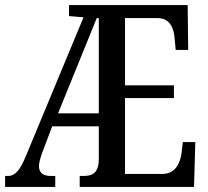

<svg xmlns="http://www.w3.org/2000/svg" viewBox="-21 -734 816 754"><path d="M-1 0H196V-43H179C149 -43 132 -55 132 -82C132 -94 137 -113 145 -135L184 -238H367V-112C367 -54 342 -43 307 -43H292V0H741L746 -176H697L692 -133C686 -89 665 -51 617 -51H470V-349H662V-399H470V-663H597C645 -663 662 -626 665 -581L669 -538H718L716 -714H250V-671L307 -666L81 -122C59 -68 39 -43 11 -43H-1ZM207 -289 359 -663H367V-289Z"/></svg>

Font: Noto Serif Devanagari ExtraCondensed Medium
Style: Regular
Weight: 500
Width: 2
Designer: Universal Thirst, Indian Type Foundry and the Monotype Design Team
Foundry: Monotype Imaging Inc.
Version: Version 2.004